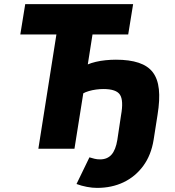

<svg xmlns="http://www.w3.org/2000/svg" viewBox="-20 -725 854 936"><path d="M453 191Q430 191 403.5 186Q377 181 353 172L416 42Q429 46 441 49Q453 52 468 52Q503 52 523.5 29Q544 6 552 -43L570 -163Q583 -235 565 -263Q547 -291 484 -291Q467 -291 448.5 -288.5Q430 -286 413 -281Q396 -276 386 -270L343 0H167L255 -557H79L103 -705H629L605 -557H431L408 -411Q424 -418 447 -423.5Q470 -429 495.5 -431.5Q521 -434 545 -434Q611 -434 656 -419Q701 -404 725 -372.5Q749 -341 754.5 -290Q760 -239 748 -165L729 -44Q717 31 678.5 83.5Q640 136 582.5 163.5Q525 191 453 191Z"/></svg>

Font: Nunito Sans 7pt Condensed Black
Style: Italic
Weight: 900
Width: 3
Italic angle: -9°
Designer: Vernon Adams
Foundry: Vernon Adams
Version: Version 3.101;gftools[0.9.27]